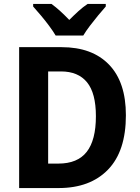

<svg xmlns="http://www.w3.org/2000/svg" viewBox="-20 -953 709 973"><path d="M618 -369Q618 -187 527.5 -93.5Q437 0 277 0H77V-714H292Q447 -714 532.5 -625.5Q618 -537 618 -369ZM466 -364Q466 -481 421 -536Q376 -591 289 -591H224V-124H276Q373 -124 419.5 -183.5Q466 -243 466 -364ZM262 -773Q249 -795 229 -822Q209 -849 187 -875Q165 -901 148 -920V-933H241Q263 -917 285 -897Q307 -877 331 -852Q356 -877 378 -897Q400 -917 424 -933H516V-920Q499 -901 477.5 -875Q456 -849 435.5 -822Q415 -795 402 -773Z"/></svg>

Font: Noto Sans Khmer UI SemiCondensed
Style: Bold
Weight: 700
Width: 4
Designer: Danh Hong and the Monotype Design Team
Foundry: Monotype Imaging Inc.
Version: Version 2.002; ttfautohint (v1.8.4.7-5d5b)